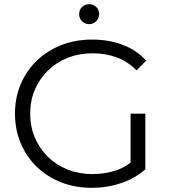

<svg xmlns="http://www.w3.org/2000/svg" viewBox="-20 -896 813 922"><path d="M421 6Q341 6 273.5 -20.5Q206 -47 156.5 -95Q107 -143 79.5 -208Q52 -273 52 -350Q52 -427 79.5 -492Q107 -557 157 -605Q207 -653 274.5 -679.5Q342 -706 422 -706Q502 -706 568.5 -681Q635 -656 682 -605L636 -558Q592 -602 539 -621Q486 -640 425 -640Q360 -640 305.5 -618.5Q251 -597 210.5 -557.5Q170 -518 147.5 -465.5Q125 -413 125 -350Q125 -288 147.5 -235Q170 -182 210.5 -142.5Q251 -103 305.5 -81.5Q360 -60 424 -60Q484 -60 538 -78Q574 -90 607 -115V-350H678V-83Q628 -39 561 -16.5Q494 6 421 6ZM360 -828Q360 -849 374 -862.5Q388 -876 408 -876Q428 -876 442 -862.5Q456 -849 456 -828Q456 -808 442 -794Q428 -780 408 -780Q388 -780 374 -794Q360 -808 360 -828Z"/></svg>

Font: Modern
Style: Small
Weight: 400
Designer: Julieta Ulanovsky
Foundry: Julieta Ulanovsky
Version: Version 8.000